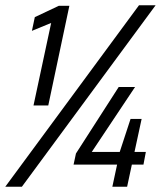

<svg xmlns="http://www.w3.org/2000/svg" viewBox="-35 -708 618 728"><path d="M92 -308 159 -621 86 -591 97 -643 188 -686H228L148 -308ZM-15 0 492 -688H555L48 0ZM391 0 409 -84H244L253 -126L415 -378H477L313 -132H419L460 -257H502L475 -132H518L509 -84H465L447 0Z"/></svg>

Font: Saira SemiCondensed
Style: Italic
Weight: 400
Width: 4
Italic angle: -12°
Designer: Hector Gatti with collaboration of the Omnibus-Type team
Foundry: Omnibus-Type
Version: Version 1.101